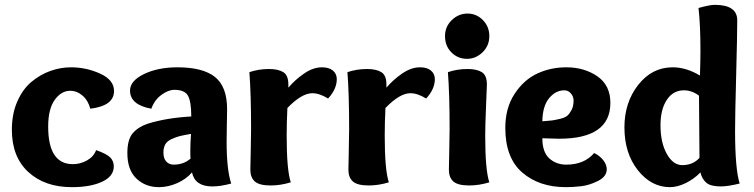

<svg xmlns="http://www.w3.org/2000/svg" viewBox="-20 -763 3114 793"><path d="M281 -85Q312 -85 339.5 -100.5Q367 -116 377 -143Q422 -127 436 -112Q450 -97 450 -76Q450 -35 402 -12.5Q354 10 277 10Q165 10 97 -52.5Q29 -115 29 -227Q29 -293 51.5 -344Q74 -395 110 -425Q146 -455 188 -470Q230 -485 273 -485Q336 -485 393.5 -459Q451 -433 451 -387Q451 -326 353 -314Q344 -348 321 -368Q298 -388 270 -388Q233 -388 206 -350.5Q179 -313 179 -240Q179 -85 281 -85Z M605 -314Q517 -330 517 -389Q517 -429 574.5 -457Q632 -485 713 -485Q818 -485 868 -445Q918 -405 918 -312Q918 -304 917 -253Q916 -202 916 -177Q916 -62 935 -5Q891 7 857 7Q785 7 773 -51Q749 -23 711.5 -6.5Q674 10 636 10Q581 10 543.5 -25.5Q506 -61 506 -131Q506 -187 528.5 -213Q551 -239 590 -252Q666 -276 770 -282Q770 -343 756.5 -367.5Q743 -392 700 -392Q675 -392 646.5 -371Q618 -350 605 -314ZM769 -210Q739 -205 723 -201Q707 -197 688.5 -188.5Q670 -180 662.5 -166.5Q655 -153 655 -133Q655 -108 667 -95.5Q679 -83 697 -83Q739 -83 767 -108Q766 -117 766 -138Q766 -174 769 -210Z M1091 -478Q1129 -478 1150 -465Q1171 -452 1171 -414V-401Q1198 -433 1235.5 -459Q1273 -485 1310 -485Q1339 -485 1355 -471.5Q1371 -458 1371 -436Q1371 -395 1335 -356Q1300 -378 1270 -378Q1226 -378 1167 -317Q1164 -258 1164 -203Q1164 -61 1181 -10Q1139 3 1098 3Q1051 3 1032.5 -13.5Q1014 -30 1014 -62Q1014 -78 1015.5 -137Q1017 -196 1017 -231Q1017 -374 1010 -465Q1048 -478 1091 -478Z M1496 -478Q1534 -478 1555 -465Q1576 -452 1576 -414V-401Q1603 -433 1640.5 -459Q1678 -485 1715 -485Q1744 -485 1760 -471.5Q1776 -458 1776 -436Q1776 -395 1740 -356Q1705 -378 1675 -378Q1631 -378 1572 -317Q1569 -258 1569 -203Q1569 -61 1586 -10Q1544 3 1503 3Q1456 3 1437.5 -13.5Q1419 -30 1419 -62Q1419 -78 1420.5 -137Q1422 -196 1422 -231Q1422 -374 1415 -465Q1453 -478 1496 -478Z M1909 -520Q1871 -520 1844.5 -546.5Q1818 -573 1818 -614Q1818 -653 1846 -680Q1874 -707 1911 -707Q1948 -707 1974.5 -680Q2001 -653 2001 -614Q2001 -574 1973 -547Q1945 -520 1909 -520ZM1911 -478Q1949 -478 1970 -465Q1991 -452 1991 -414Q1991 -408 1987.5 -326Q1984 -244 1984 -203Q1984 -61 2001 -10Q1959 3 1918 3Q1871 3 1852.5 -13.5Q1834 -30 1834 -62Q1834 -78 1835.5 -137Q1837 -196 1837 -231Q1837 -374 1830 -465Q1868 -478 1911 -478Z M2319 -485Q2393 -485 2447 -448Q2501 -411 2501 -338Q2501 -190 2289 -190Q2270 -190 2220 -192Q2220 -135 2248.5 -109Q2277 -83 2319 -83Q2393 -83 2434 -131Q2457 -120 2471.5 -101.5Q2486 -83 2486 -64Q2486 -34 2450.5 -16Q2415 2 2381.5 6Q2348 10 2317 10Q2207 10 2137 -50.5Q2067 -111 2067 -235Q2067 -317 2105.5 -375.5Q2144 -434 2199.5 -459.5Q2255 -485 2319 -485ZM2311 -390Q2275 -390 2248 -357.5Q2221 -325 2220 -262Q2248 -264 2259.5 -265.5Q2271 -267 2292.5 -272Q2314 -277 2323.5 -285.5Q2333 -294 2341 -309.5Q2349 -325 2349 -348Q2349 -364 2338 -377Q2327 -390 2311 -390Z M2559 -237Q2559 -340 2616 -412.5Q2673 -485 2758 -485Q2814 -485 2871 -451Q2873 -515 2873 -552Q2873 -661 2865 -730Q2911 -743 2932 -743Q3025 -743 3025 -679Q3025 -620 3020.5 -452Q3016 -284 3016 -223Q3016 -65 3035 -5Q2987 7 2957 7Q2915 7 2897 -8.5Q2879 -24 2873 -51Q2847 -24 2812.5 -7Q2778 10 2747 10Q2670 10 2614.5 -60Q2559 -130 2559 -237ZM2867 -368Q2837 -390 2805 -390Q2760 -390 2734 -350.5Q2708 -311 2708 -246Q2708 -174 2734 -127.5Q2760 -81 2798 -81Q2842 -81 2869 -111Q2867 -317 2867 -368Z"/></svg>

Font: Overlock
Style: Black
Weight: 900
Designer: Dario Muhafara
Foundry: Dario Manuel Muhafara
Version: Version 1.001